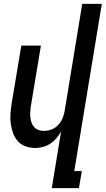

<svg xmlns="http://www.w3.org/2000/svg" viewBox="-20 -755 545 990"><path d="M247 215 295 -77Q285 -59 271 -42.5Q257 -26 239.5 -14.5Q222 -3 202 2.5Q182 8 163 8Q136 8 112 -0.5Q88 -9 72 -27Q56 -45 47.5 -68.5Q39 -92 35.5 -117.5Q32 -143 34 -169Q36 -195 40 -221L90 -520H191L139 -207Q137 -193 136 -178.5Q135 -164 136.5 -150Q138 -136 142.5 -123Q147 -110 156 -100Q165 -90 178 -85Q191 -80 206 -80Q225 -80 244.5 -87Q264 -94 278.5 -109Q293 -124 301.5 -143Q310 -162 313 -181L404 -735H505L363 127H402L387 215Z"/></svg>

Font: Iosevka Term Curly Semibold
Style: Italic
Weight: 600
Italic angle: -9°
Designer: Belleve Invis
Foundry: Belleve Invis
Version: Version 32.3.0